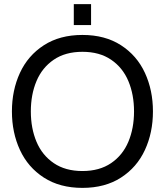

<svg xmlns="http://www.w3.org/2000/svg" viewBox="-20 -902 802 934"><path d="M38 -360Q38 -463 77 -547.5Q116 -632 193.5 -682Q271 -732 381 -732Q491 -732 568.5 -682Q646 -632 685 -547.5Q724 -463 724 -360Q724 -257 685 -172.5Q646 -88 568.5 -38Q491 12 381 12Q271 12 193.5 -38Q116 -88 77 -172.5Q38 -257 38 -360ZM632 -360Q632 -442 604.5 -507.5Q577 -573 520.5 -611.5Q464 -650 381 -650Q298 -650 241.5 -611.5Q185 -573 157.5 -507.5Q130 -442 130 -360Q130 -278 157.5 -212.5Q185 -147 241.5 -108.5Q298 -70 381 -70Q464 -70 520.5 -108.5Q577 -147 604.5 -212.5Q632 -278 632 -360ZM339 -882H423V-780H339Z"/></svg>

Font: Aspekta Variable
Style: Regular
Weight: 400
Designer: Ivo Dolenc
Version: Version 2.100